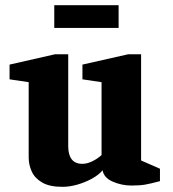

<svg xmlns="http://www.w3.org/2000/svg" viewBox="-20 -713 668 743"><path d="M222 10Q172 10 143.5 -6.5Q115 -23 103 -49Q91 -75 91 -104V-395L17 -406V-463L193 -503H244V-147Q244 -114 257.5 -96.5Q271 -79 299 -79Q317 -79 337.5 -89Q358 -99 373 -113V-395L299 -406V-463L476 -503H526V-92L599 -60V-12Q562 -2 541 1.5Q520 5 489 5Q451 5 416.5 -10Q382 -25 377 -54Q362 -36 335.5 -21.5Q309 -7 279 1.5Q249 10 222 10ZM190 -605V-693H439V-605Z"/></svg>

Font: Manuale ExtraBold
Style: Regular
Weight: 800
Version: Version 1.002